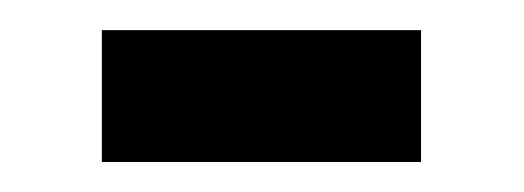

<svg xmlns="http://www.w3.org/2000/svg" viewBox="-20 -108 349 128"><path d="M47.9 0V-87.9H260.7V0Z"/></svg>

Font: Vazir WOL
Style: WOL
Weight: 400
Foundry: Based on Dejavu fonts, by Saber Rastikerdar
Version: Version 26.0.0